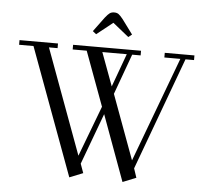

<svg xmlns="http://www.w3.org/2000/svg" viewBox="-59 -961 1145 1039"><g transform="rotate(5 513.0 -441.0)"><path d="M22 -676.8V-702.1H231V-676.8H184.1L394 -106.9L498 -381.8L389.2 -676.8H313V-702.1H682.1V-676.8H636.2L556.2 -457L685.1 -106.9L897.9 -676.8H811V-702.1H972.2V-676.8H925.8L700.2 -64.9L716.8 -15.1L644 14.2L513.2 -342.8L410.2 -64.9L428.2 -15.1L355 14.2L100.1 -676.8ZM413.1 -785.2 471.2 -863.8Q486.3 -882.8 495.8 -889.4Q505.4 -896 520 -896Q534.2 -896 543.5 -889.4Q552.7 -882.8 567.9 -863.8L626 -785.2L606.9 -770L520 -839.8L432.1 -770ZM474.1 -676.8 541 -496.1 606.9 -676.8Z"/></g></svg>

Font: Dehuti
Style: Book
Weight: 400
Version: Version 1.2